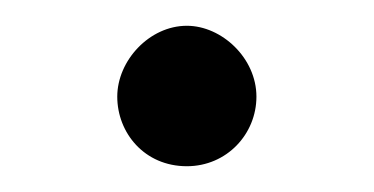

<svg xmlns="http://www.w3.org/2000/svg" viewBox="-20 -333 290 149"><path d="M125 -204C156 -204 179 -229 179 -258C179 -288 152 -313 125 -313C96 -313 71 -286 71 -258C71 -230 92 -204 125 -204Z"/></svg>

Font: Linux Libertine O C
Style: Regular
Weight: 400
Designer: Philipp H. Poll
Foundry: Philipp H. Poll
Version: Version 4.0.3